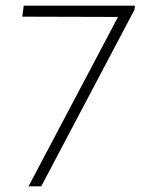

<svg xmlns="http://www.w3.org/2000/svg" viewBox="-20 -661 503 680"><path d="M398 -601 59 -602 64 -641H458L456 -626L126 -1H81Z"/></svg>

Font: Bellota Text Light
Style: Italic
Weight: 300
Italic angle: -7.5°
Designer: Kemie Guaida
Foundry: Kemie Guaida
Version: Version 4.001